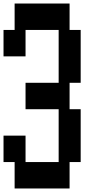

<svg xmlns="http://www.w3.org/2000/svg" viewBox="-20 -1050 540 1090"><path d="M63 20V-130H0V-280H125V-130H313V-430H125V-580H313V-880H125V-730H0V-880H63V-1030H375V-880H438V-580H375V-430H438V-130H375V20Z"/></svg>

Font: 2P VHS
Style: Regular
Weight: 400
Designer: CodeMan38
Foundry: CodeMan38
Version: Version 3.000